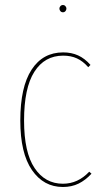

<svg xmlns="http://www.w3.org/2000/svg" viewBox="-20 -737 417 766"><path d="M341 -478 332 -469Q311 -493 287 -504Q263 -515 232 -515Q158 -515 117 -450.5Q76 -386 76 -256Q76 -129 118 -66.5Q160 -4 231 -4Q291 -4 336 -52L345 -44Q321 -18 293.5 -4.5Q266 9 231 9Q154 9 107.5 -58.5Q61 -126 61 -256Q61 -390 106 -459Q151 -528 232 -528Q265 -528 291.5 -516Q318 -504 341 -478ZM245 -703Q245 -697 241 -692.5Q237 -688 231 -688Q225 -688 221 -692.5Q217 -697 217 -703Q217 -708 221 -712.5Q225 -717 231 -717Q237 -717 241 -712.5Q245 -708 245 -703Z"/></svg>

Font: Fira Sans Compressed Hair
Style: Regular
Weight: 100
Width: 1
Designer: bBox Type GmbH & Carrois Corporate GbR & Edenspiekermann AG
Foundry: bBox Type GmbH & Carrois Corporate GbR & Edenspiekermann AG
Version: Version 4.301